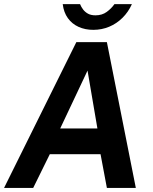

<svg xmlns="http://www.w3.org/2000/svg" viewBox="-28 -932 758 952"><path d="M-8 0 350.5 -723H502L645.5 0H502L470.5 -167.5H219L136.5 0ZM270.5 -295H455L406 -582ZM434.5 -784Q394 -784 361.5 -798.8Q329 -813.5 308.5 -842Q288 -870.5 283 -911.5H369Q374.5 -897.5 384 -885Q393.5 -872.5 408.2 -864.2Q423 -856 445.5 -856Q478 -856 501 -872.8Q524 -889.5 539.5 -911.5H626Q608.5 -872.5 579.5 -843.8Q550.5 -815 513.5 -799.5Q476.5 -784 434.5 -784Z"/></svg>

Font: Public Sans Thin
Style: Bold Italic
Weight: 700
Italic angle: -8°
Version: Version 2.001